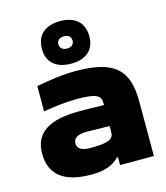

<svg xmlns="http://www.w3.org/2000/svg" viewBox="-115 -857 826 955"><g transform="rotate(-15 298.0 -380.0)"><path d="M294 -509C226 -509 173 -501 91 -486V-356C154 -366 210 -373 264 -373C365 -373 387 -359 387 -317V-309C326 -311 281 -311 257 -311C103 -311 27 -260 27 -156C27 -46 97 9 237 9C296 9 347 -3 382 -41H387V0H561V-280C561 -443 495 -509 294 -509ZM161 -657C161 -591 204 -550 284 -550C362 -550 405 -591 405 -657V-660C405 -727 362 -769 284 -769C204 -769 161 -727 161 -660ZM200 -162C200 -188 224 -203 267 -203C295 -203 344 -202 387 -201V-170C387 -136 364 -120 269 -120C224 -120 200 -133 200 -162ZM246 -659V-660C246 -679 260 -691 283 -691C305 -691 319 -679 319 -660V-659C319 -640 305 -628 283 -628C260 -628 246 -640 246 -659Z"/></g></svg>

Font: LT Wave Black
Style: Regular
Weight: 900
Designer: Daniel Lyons
Version: Version 2.5 (Glyphs App)